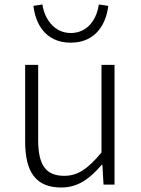

<svg xmlns="http://www.w3.org/2000/svg" viewBox="-20 -822 630 855"><path d="M295 -632C410 -632 454 -721 462 -796L420 -802C412 -742 374 -675 295 -675C219 -675 177 -742 169 -802L129 -796C137 -721 179 -632 295 -632ZM253 13C329 13 381 -28 433 -88H436L441 0H490V-533H432V-143C372 -71 327 -39 266 -39C182 -39 150 -90 150 -199V-533H92V-192C92 -55 140 13 253 13Z"/></svg>

Font: Spoqa Han Sans Neo Light
Style: Regular
Weight: 300
Designer: [Spoqa Han Sans Neo] Dong-huui Kim  Younghwa Kang  Yujin Lee  [Noto Sans] Ryoko NISHIZUKA  (kana & ideographs); Paul D. 
Foundry: Spoqa (http://www.spoqa-han-sans.com)
Version: Version 1.000